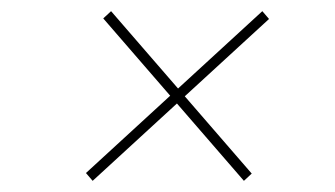

<svg xmlns="http://www.w3.org/2000/svg" viewBox="-20 -522 600 344"><path d="M134 -212 450 -502 462 -488 146 -198ZM165 -489 179 -502 431 -211 417 -198Z"/></svg>

Font: Montserrat Thin Thin
Style: Italic
Weight: 250
Italic angle: -11.3°
Version: Version 9.000